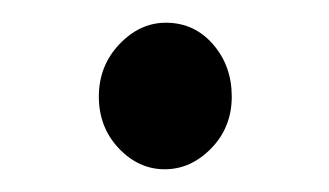

<svg xmlns="http://www.w3.org/2000/svg" viewBox="-20 -413 290 169"><path d="M125 -264Q102 -264 84.5 -282.5Q67 -301 67 -328Q67 -355 85 -374Q103 -393 126 -393Q151 -393 167.5 -374Q184 -355 184 -328Q184 -301 166 -282.5Q148 -264 125 -264Z"/></svg>

Font: Lora
Style: Regular
Weight: 400
Designer: Olga Karpushina, Alexei Vanyashin (Cyrillic)
Foundry: Cyreal
Version: Version 3.005; ttfautohint (v1.8.4.7-5d5b)